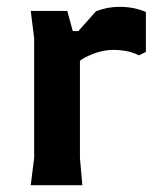

<svg xmlns="http://www.w3.org/2000/svg" viewBox="-20 -542 467 562"><path d="M70 0 80 -80V-430L70 -510H177L193 -451H214V-80L221 0ZM163 -293V-399L261 -509Q294 -522 330 -522Q350 -522 369 -518.5Q388 -515 407 -507V-390L387 -380Q366 -390 347 -393Q328 -396 313 -396Q272 -396 229.5 -374Q187 -352 163 -293Z"/></svg>

Font: AR One Sans
Style: Bold
Weight: 700
Designer: Niteesh Yadav
Foundry: Niteesh Yadav
Version: Version 1.001;gftools[0.9.33]